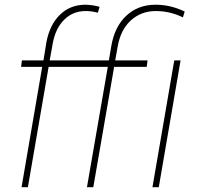

<svg xmlns="http://www.w3.org/2000/svg" viewBox="-20 -780 823 800"><path d="M69.8 0 155.8 -501.5H67.9L71.3 -528.3H161.1L173.3 -603.5Q186.5 -675.3 228.5 -717.3Q270.5 -759.3 333.5 -760.3Q364.3 -760.3 395 -751.5L387.7 -727.1Q356.9 -734.9 333.5 -733.9Q282.2 -732.9 246.6 -697Q210.9 -661.1 199.7 -598.6L187 -528.3H433.6L443.8 -588.4Q457.5 -668.5 505.6 -713.9Q553.7 -759.3 625 -760.3Q689 -761.2 749.5 -731.9L742.2 -707.5Q686.5 -734.9 625.5 -733.9Q566.9 -732.9 524.9 -694.6Q482.9 -656.2 470.7 -587.9L460 -528.3H594.7L591.3 -501.5H455.6L368.7 0H342.3L429.2 -501.5H182.6L96.2 0ZM641.6 0H615.2L706.1 -528.3H732.4Z"/></svg>

Font: Roboto Thin
Style: Italic
Weight: 250
Italic angle: -12°
Designer: Google
Version: Version 2.134; 2016